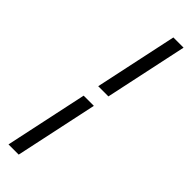

<svg xmlns="http://www.w3.org/2000/svg" viewBox="-306 -700 905 905"><g transform="rotate(45 147.0 -247.0)"><path d="M189 -287H121L209 -700H277ZM16 206 104 -207H172L84 206Z"/></g></svg>

Font: Red Hat Text
Style: Italic
Weight: 400
Italic angle: -12°
Designer: Pentagram / MCKL
Foundry: Pentagram / MCKL
Version: Version 1.005; Red Hat Text Italic